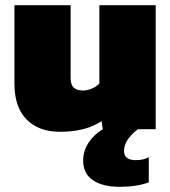

<svg xmlns="http://www.w3.org/2000/svg" viewBox="-20 -494 650 734"><path d="M506.8 0Q454.1 41 454.1 83Q454.1 118.2 499 118.2Q528.8 118.2 548.8 106.9V203.1Q502.9 220.2 438 220.2Q373 220.2 335.4 195.1Q297.9 169.9 297.9 120.1Q297.9 83 318.4 51.8Q338.9 20.5 373 0L368.2 -30.8Q307.1 9.8 210 9.8Q127.4 9.8 81.3 -37.6Q35.2 -85 35.2 -173.8V-474.1H250V-194.8Q250 -170.4 261.7 -159.2Q273.4 -147.9 297.9 -147.9Q314 -147.9 331.5 -155.5Q349.1 -163.1 359.9 -174.8V-474.1H575.2V0Z"/></svg>

Font: Kanit ExtraBold
Style: Regular
Weight: 800
Designer: Katatrad Team
Foundry: CadsonDemak
Version: Version 1.000;PS 001.000;hotconv 1.0.88;makeotf.lib2.5.64775